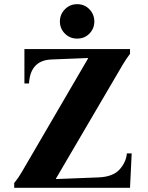

<svg xmlns="http://www.w3.org/2000/svg" viewBox="-20 -900 709 920"><path d="M48 0V-23Q68 -47 84 -75L402 -620V-622L227 -615Q125 -611 119 -500H97V-665H603V-642Q584 -617 568 -590L248 -44V-42L453 -50Q521 -53 552.5 -87.5Q584 -122 588 -165H611L603 0ZM350 -715Q315 -715 291 -739Q267 -763 267 -797Q267 -831 291 -855.5Q315 -880 350 -880Q385 -880 408.5 -855.5Q432 -831 432 -797Q432 -763 408.5 -739Q385 -715 350 -715Z"/></svg>

Font: Bona Nova SC
Style: Bold
Weight: 700
Designer: Mateusz Machalski
Foundry: Capitalics
Version: Version 4.001; ttfautohint (v1.8.4.7-5d5b)